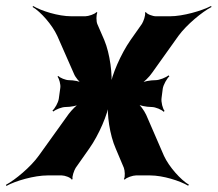

<svg xmlns="http://www.w3.org/2000/svg" viewBox="-72 -582 722 637"><path d="M464 -257 468 -288C470 -301 482 -322 490 -329L487 -332C479 -325 457 -316 444 -316C427 -316 403 -312 392 -305L393 -302C404 -308 423 -326 433 -341L520 -463C547 -500 599 -543 630 -559L628 -562C597 -546 535 -528 492 -528H445C435 -528 415 -535 412 -542L409 -540C412 -533 404 -511 399 -503L361 -449C329 -403 298 -332 293 -293H297C302 -332 293 -404 274 -449L251 -502C247 -511 247 -533 251 -540L248 -542C243 -535 221 -528 211 -528H165C121 -528 65 -546 38 -562L36 -559C63 -543 101 -500 118 -463L173 -338C178 -325 192 -309 201 -303L203 -306C194 -312 172 -316 157 -316C145 -316 127 -324 121 -330L119 -328C124 -321 130 -302 128 -290L123 -254C121 -241 110 -222 102 -215L105 -212C113 -219 133 -227 146 -227C162 -227 184 -231 195 -237L194 -240C183 -235 166 -217 156 -204L57 -66C30 -28 -22 15 -52 31L-51 35C-21 18 42 0 86 0H133C143 0 163 7 166 14L169 12C166 5 174 -17 179 -25L224 -89C256 -134 286 -204 291 -243H287C282 -204 292 -134 312 -89L339 -25C342 -17 344 5 339 12L342 14C347 7 369 0 379 0H426C469 0 525 18 552 34L555 31C528 15 489 -28 472 -65L413 -201C406 -216 392 -235 382 -242L380 -238C390 -232 413 -227 431 -227C444 -227 465 -218 471 -211L474 -214C468 -221 462 -243 464 -257Z"/></svg>

Font: Asimov
Style: EdgeIt
Weight: 500
Designer: Google
Version: Version 2.000980: 2014